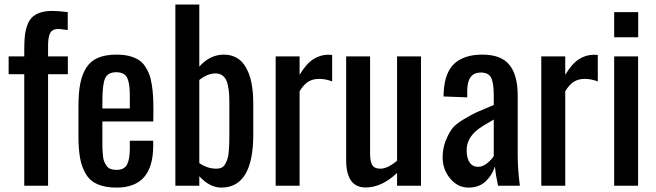

<svg xmlns="http://www.w3.org/2000/svg" viewBox="-20 -830 2932 858"><path d="M18.6 -498.5V-578.1H88.4V-607.9Q88.4 -643.1 90.8 -667.5Q93.3 -691.9 101.1 -714.8Q108.9 -737.8 122.3 -751.5Q135.7 -765.1 158.4 -773.2Q181.2 -781.2 213.4 -781.2Q239.7 -781.2 282.7 -775.9V-695.8Q243.7 -700.7 243.2 -700.7Q213.9 -700.7 204.3 -682.4Q194.8 -664.1 194.8 -626.5V-578.1H283.2V-498.5H194.8V0H88.4V-498.5Z M330.6 -222.7V-355Q330.6 -415 338.6 -456.3Q346.7 -497.6 365.7 -527.6Q384.8 -557.6 418.2 -571.8Q451.7 -585.9 501 -585.9Q531.7 -585.9 555.7 -580.1Q579.6 -574.2 596.9 -564Q614.3 -553.7 626.5 -536.4Q638.7 -519 646.2 -499.8Q653.8 -480.5 658.2 -452.9Q662.6 -425.3 664.1 -397.9Q665.5 -370.6 665.5 -334L665 -287.1H437.5V-210Q437.5 -208 437.5 -203.6Q437.5 -179.2 437.7 -167.5Q438 -155.8 439.7 -137Q441.4 -118.2 445.3 -108.9Q449.2 -99.6 456.1 -89.4Q462.9 -79.1 473.9 -75Q484.9 -70.8 500.5 -70.8Q535.2 -70.8 547.6 -94.5Q560.1 -118.2 560.1 -166V-201.2H664.6V-178.7Q664.6 8.3 501.5 8.3Q450.7 8.3 417 -6.1Q383.3 -20.5 364.5 -51Q345.7 -81.5 338.1 -122.3Q330.6 -163.1 330.6 -222.7ZM437.5 -345.2H560.1V-397.5Q560.1 -420.4 558.8 -436Q557.6 -451.7 554 -466.3Q550.3 -481 543.9 -489.3Q537.6 -497.6 526.6 -502.4Q515.6 -507.3 500 -507.3Q461.9 -507.3 449.7 -480Q437.5 -452.6 437.5 -376.5Z M763.7 0V-809.6H870.6V-532.2Q918 -585.9 980.5 -585.9Q1005.4 -585.9 1025.6 -577.4Q1045.9 -568.8 1059.1 -555.2Q1072.3 -541.5 1082.5 -522Q1092.8 -502.4 1098.1 -483.4Q1103.5 -464.4 1106.7 -441.9Q1109.9 -419.4 1110.8 -402.8Q1111.8 -386.2 1111.8 -368.7V-229Q1111.8 8.3 968.8 8.3Q917 8.3 870.6 -42.5V0ZM870.6 -101.6Q905.8 -76.2 947.3 -76.2Q960.4 -76.2 970.5 -81.1Q980.5 -85.9 986.6 -97.2Q992.7 -108.4 996.6 -120.1Q1000.5 -131.8 1002.2 -151.6Q1003.9 -171.4 1004.4 -187.5Q1004.9 -203.6 1004.9 -228.5V-368.7Q1004.9 -393.1 1003.7 -410.6Q1002.4 -428.2 998.8 -446.5Q995.1 -464.8 988.5 -476.3Q981.9 -487.8 970.5 -494.9Q959 -502 942.9 -502Q908.2 -502 870.6 -472.7Z M1211.9 0V-578.1H1318.8V-495.6Q1348.6 -545.4 1380.1 -565.4Q1411.6 -585.4 1446.8 -585.4Q1456.5 -585.4 1464.4 -584.5V-466.3Q1434.6 -477.5 1405.8 -477.5Q1378.9 -477.5 1358.6 -465.6Q1338.4 -453.6 1318.8 -422.4V0Z M1526.9 -110.4V-578.1H1633.8V-141.6Q1633.8 -108.4 1643.6 -92.3Q1653.3 -76.2 1679.7 -76.2Q1711.9 -76.2 1754.4 -111.8V-578.1H1861.3V0H1754.4V-57.1Q1686 7.8 1613.3 7.8Q1588.9 7.8 1571 -2.4Q1553.2 -12.7 1543.9 -30.5Q1534.7 -48.3 1530.8 -67.9Q1526.9 -87.4 1526.9 -110.4Z M1958 -126Q1958 -167 1971.4 -200.4Q1984.9 -233.9 2000 -254.4Q2015.1 -274.9 2052.5 -297.1Q2089.8 -319.3 2110.4 -328.6Q2130.9 -337.9 2182.1 -358.9Q2185.1 -360.4 2186.5 -360.8V-402.3Q2186.5 -458.5 2175 -482.2Q2163.6 -505.9 2128.4 -505.9Q2067.9 -505.9 2067.9 -423.8V-395L1961.9 -398.9Q1961.9 -407.7 1962.9 -420.4Q1967.8 -506.8 2011.2 -546.4Q2054.7 -585.9 2135.7 -585.9Q2219.2 -585.9 2256.3 -540.3Q2293.5 -494.6 2293.5 -402.8V-138.7Q2293.5 -73.2 2303.2 0H2205.6Q2195.3 -48.3 2191.4 -85.4Q2179.2 -46.4 2149.7 -19Q2120.1 8.3 2074.2 8.3Q2024.9 8.3 1991.5 -32.5Q1958 -73.2 1958 -126ZM2065.4 -158.7Q2065.4 -123.5 2078.6 -104Q2091.8 -84.5 2116.7 -84.5Q2137.2 -84.5 2157 -100.6Q2176.8 -116.7 2186.5 -132.3V-295.9Q2130.4 -264.2 2112.3 -249Q2065.4 -210.9 2065.4 -158.7Z M2398.9 0V-578.1H2505.9V-495.6Q2535.6 -545.4 2567.1 -565.4Q2598.6 -585.4 2633.8 -585.4Q2643.6 -585.4 2651.4 -584.5V-466.3Q2621.6 -477.5 2592.8 -477.5Q2565.9 -477.5 2545.7 -465.6Q2525.4 -453.6 2505.9 -422.4V0Z M2724.6 0V-578.1H2831.5V0ZM2724.6 -663.6V-775.9H2832V-663.6Z"/></svg>

Font: Oswald Regular
Style: Regular
Weight: 400
Designer: Vernon Adams
Foundry: Vernon Adams
Version: 3.0; ttfautohint (v0.95) -l 8 -r 50 -G 200 -x 0 -w "G" -W -c